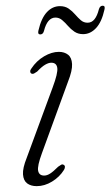

<svg xmlns="http://www.w3.org/2000/svg" viewBox="-20 -644 386 672"><path d="M134.5 -29.5Q117 -29.5 113.5 -46Q110 -62.5 127 -108.5L218 -358Q233.5 -397 232.2 -419.8Q231 -442.5 218.2 -452.5Q205.5 -462.5 186 -462.5Q161 -462.5 134.2 -446.8Q107.5 -431 90 -404.5Q85.5 -399 85.8 -393.8Q86 -388.5 90 -386.5Q94.5 -384.5 99.5 -387Q104.5 -389.5 110 -393.5Q126 -410.5 138 -417.5Q150 -424.5 159.5 -424.5Q178 -424.5 180.5 -406.2Q183 -388 164.5 -338.5L73.5 -91.5Q59 -55.5 60.5 -33.8Q62 -12 75 -2.2Q88 7.5 108.5 7.5Q136 7.5 162.2 -8.5Q188.5 -24.5 204 -49.5Q207.5 -55.5 207.2 -60.2Q207 -65 203 -67Q198.5 -70 193.8 -67.2Q189 -64.5 183.5 -60.5Q166.5 -43.5 155.5 -36.5Q144.5 -29.5 134.5 -29.5ZM270.8 -524.5Q253.2 -524.5 240.4 -533.2Q227.6 -542 217.7 -553.5Q207.8 -565 197.4 -573.8Q187.1 -582.5 174 -582.5Q160.1 -582.5 149.9 -570.8Q139.8 -559 134 -536Q130.8 -523.5 120.9 -523.5Q111 -523.5 114.6 -537.5Q124.5 -580.5 144.1 -601.5Q163.7 -622.5 189.8 -622.5Q207.8 -622.5 220.4 -613.8Q233 -605 242.9 -593.5Q252.8 -582 262.9 -573.2Q273 -564.5 286.5 -564.5Q300.9 -564.5 310.6 -576.5Q320.3 -588.5 326.1 -611.5Q329.7 -624 339.6 -624Q349.1 -624 345.5 -610Q336 -567 316.2 -545.8Q296.4 -524.5 270.8 -524.5Z"/></svg>

Font: Fraunces ExtraLight
Style: Italic
Weight: 250
Italic angle: -16°
Version: Version 1.000;[b76b70a41]